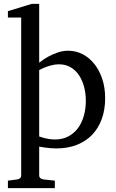

<svg xmlns="http://www.w3.org/2000/svg" viewBox="-20 -757 599 995"><path d="M424.8 -233.9Q424.8 -272.5 415.8 -306.9Q406.7 -341.3 389.2 -367.4Q371.6 -393.6 345.5 -408.7Q319.3 -423.8 285.2 -423.8Q266.1 -423.8 247.8 -418.9Q229.5 -414.1 215.3 -408.7Q198.7 -402.3 183.1 -394V-49.8Q194.8 -45.4 208 -42Q219.2 -39.1 233.9 -36.6Q248.5 -34.2 264.2 -34.2Q305.2 -34.2 335.4 -50.8Q365.7 -67.4 385.5 -95Q405.3 -122.6 415 -158.7Q424.8 -194.8 424.8 -233.9ZM524.9 -248Q524.9 -189 507.6 -140.9Q490.2 -92.8 457.8 -58.8Q425.3 -24.9 378.2 -6.3Q331.1 12.2 272 12.2Q258.3 12.2 242.7 11Q227.1 9.8 213.9 7.8Q198.2 5.9 183.1 2.9V151.9Q183.1 161.1 189.5 166.5Q195.8 171.9 205.1 172.9L264.2 179.2V217.8H21V179.2L68.8 172.9Q78.1 171.9 84 166.5Q89.8 161.1 89.8 151.9V-666H21V-699.2L144 -736.8H183.1V-432.1Q204.6 -449.2 229 -462.9Q250 -474.6 277.3 -484.4Q304.7 -494.1 334 -494.1Q372.6 -494.1 407.2 -476.6Q441.9 -459 468 -426.8Q494.1 -394.5 509.5 -349.1Q524.9 -303.7 524.9 -248Z"/></svg>

Font: BabelStone Ogham Lithic
Style: Regular
Weight: 400
Designer: Andrew West
Foundry: BabelStone
Version: Version 1.02 March 14, 2022